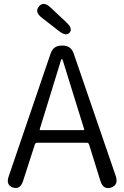

<svg xmlns="http://www.w3.org/2000/svg" viewBox="-20 -967 641 990"><path d="M47 0Q9 -13 25 -58L241 -691Q255 -732 298 -732H303Q346 -732 360 -691L577 -59Q592 -14 553 0Q513 13 498 -33L439 -223Q436 -231 427 -231H172Q163 -231 160 -223L99 -34Q84 12 47 0ZM185 -301Q184 -296 189 -296H410Q415 -296 414 -301L304 -655Q301 -663 299 -663Q297 -663 294 -655ZM339 -799Q321 -778 284 -807L195 -876Q157 -906 181 -934Q204 -962 240 -929L322 -852Q357 -820 339 -799Z"/></svg>

Font: Resource Han Rounded JP Normal
Style: Regular
Weight: 350
Designer: Cyano Hao (round all glyphs); Ryoko NISHIZUKA 西塚涼子 (kana, bopomofo & ideographs); Paul D. Hunt (Latin, Greek & Cyrillic)
Foundry: Cyano Hao
Version: 0.990